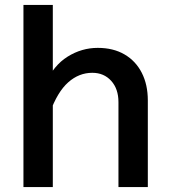

<svg xmlns="http://www.w3.org/2000/svg" viewBox="-20 -758 690 778"><path d="M460 0V-344Q460 -398 430.5 -430.5Q401 -463 354 -463Q300 -463 256.5 -424.5Q213 -386 182 -301L164 -419Q197 -493 254 -528.5Q311 -564 376 -564Q439 -564 484.5 -537.5Q530 -511 554.5 -463Q579 -415 579 -351V0ZM75 0V-738H194V0Z"/></svg>

Font: Azeret Mono Medium
Style: Regular
Weight: 500
Designer: Martin Vácha
Foundry: Displaay
Version: Version 1.002